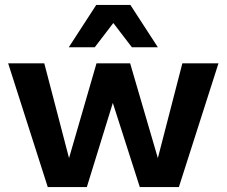

<svg xmlns="http://www.w3.org/2000/svg" viewBox="-20 -756 916 776"><path d="M717 -500H863L703 0H545L436 -340L331 0H173L13 -500H159L259 -117L370 -500H506L618 -117ZM618 -565H513L438 -663L363 -565H258L369 -736H507Z"/></svg>

Font: Work Sans SemiBold
Style: Regular
Weight: 600
Designer: Wei Huang
Foundry: Wei Huang
Version: Version 2.010; ttfautohint (v1.8.3)